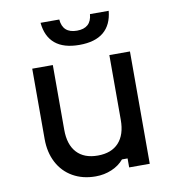

<svg xmlns="http://www.w3.org/2000/svg" viewBox="-91 -912 932 1010"><g transform="rotate(-10 375.0 -407.0)"><path d="M630 0H520V-48H490Q465 -18 425 -1Q385 16 339 16Q270 16 217.5 -14Q165 -44 136.5 -98.5Q108 -153 108 -224V-600H218V-254Q218 -175 257 -132.5Q296 -90 369 -90Q442 -90 481 -132.5Q520 -175 520 -254V-600H630ZM375 -756Q413 -756 433.5 -774.5Q454 -793 457 -830H557Q550 -756 504.5 -718Q459 -680 375 -680Q291 -680 245.5 -718Q200 -756 193 -830H293Q296 -793 316.5 -774.5Q337 -756 375 -756Z"/></g></svg>

Font: Martian Mono VF sWd Rg
Style: Regular
Weight: 400
Width: 6
Monospace: yes
Designer: Roman Shamin
Foundry: Evil Martians
Version: Version 1.100